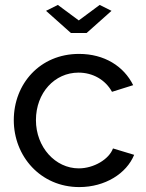

<svg xmlns="http://www.w3.org/2000/svg" viewBox="-20 -750 594 780"><path d="M215 -730 167 -706 268 -616H332L433 -706L385 -730L300 -667ZM302 10C407 10 494 -45 525 -121L439 -147C423 -103 361 -66 300 -66C205 -66 126 -152 126 -262C126 -373 202 -455 299 -455C357 -455 408 -426 435 -377L521 -404C483 -481 404 -531 301 -531C142 -531 36 -409 36 -262C36 -115 145 10 302 10Z"/></svg>

Font: FIGSv2-sans-serif Medium
Style: Regular
Weight: 500
Designer: Matt McInerney, Pablo Impallari, Rodrigo Fuenzalida,Mirko Velimirovic
Foundry: Matt McInerney, Pablo Impallari, Rodrigo Fuenzalida
Version: Version 4.021;hotconv 1.0.109;makeotfexe 2.5.65596